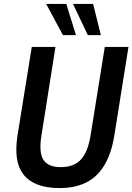

<svg xmlns="http://www.w3.org/2000/svg" viewBox="-20 -943 671 973"><path d="M283 10Q215 10 169.5 -8Q124 -26 98 -60Q72 -94 65.5 -142.5Q59 -191 68 -252L141 -705H261L190 -256Q176 -170 200 -133Q224 -96 288 -96Q356 -96 391.5 -136Q427 -176 440 -263L511 -705H631L560 -260Q545 -165 508.5 -105Q472 -45 415.5 -17.5Q359 10 283 10ZM425 -765 350 -923H452L491 -765ZM299 -765 214 -923H316L365 -765Z"/></svg>

Font: Nunito Sans 10pt Condensed
Style: Bold Italic
Weight: 700
Width: 3
Italic angle: -9°
Designer: Vernon Adams
Foundry: Vernon Adams
Version: Version 3.101;gftools[0.9.27]